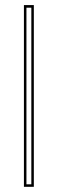

<svg xmlns="http://www.w3.org/2000/svg" viewBox="-20 -718 225 748"><path d="M111.8 9.8H73.2V-698.2H111.8ZM102.1 0V-688H83V0Z"/></svg>

Font: Linux Biolinum Outline O
Style: Bold
Weight: 700
Designer: Philipp H. Poll
Foundry: Philipp H. Poll
Version: Version 0.9.2